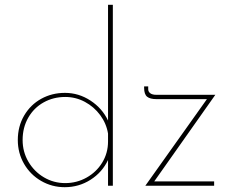

<svg xmlns="http://www.w3.org/2000/svg" viewBox="-20 -772 951 798"><path d="M449 -752V0H429V-107Q405 -56 356.5 -25Q308 6 249 6Q196 6 151 -20Q106 -46 80 -91Q54 -136 54 -190Q54 -247 80.5 -292Q107 -337 151.5 -361.5Q196 -386 250 -386Q307 -386 356 -354Q405 -322 429 -271V-752ZM429 -184V-217Q422 -259 396.5 -293.5Q371 -328 333 -348.5Q295 -369 251 -369Q202 -369 161.5 -346.5Q121 -324 97.5 -283Q74 -242 74 -190Q74 -141 98 -100Q122 -59 162.5 -35Q203 -11 251 -11Q299 -11 340 -34Q381 -57 405 -96.5Q429 -136 429 -184ZM621 -18H870V0H584L840 -360H630Q604 -360 591.5 -370Q579 -380 579 -407V-413H596V-401Q596 -391 604.5 -384.5Q613 -378 629 -378H875Z"/></svg>

Font: Josefin Sans Thin
Style: Regular
Weight: 250
Designer: Santiago Orozco
Foundry: Typemade
Version: Version 2.000